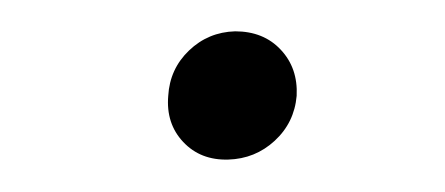

<svg xmlns="http://www.w3.org/2000/svg" viewBox="-20 -411 283 122"><path d="M86.9 -350.1Q87.9 -367.2 100.1 -378.9Q112.3 -390.6 129.4 -391.1Q147.5 -391.1 158.4 -379.4Q169.4 -367.7 168.5 -350.1Q167 -333 154.5 -321.5Q142.1 -310.1 125 -309.6Q107.4 -309.1 96.4 -320.8Q85.4 -332.5 86.9 -350.1Z"/></svg>

Font: TypoPRO Roboto
Style: Italic
Weight: 300
Italic angle: -12°
Designer: Google
Version: Version 2.136; 2016